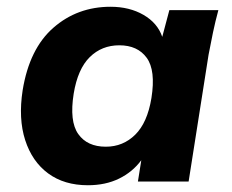

<svg xmlns="http://www.w3.org/2000/svg" viewBox="-20 -537 687 568"><path d="M34 0ZM240 11Q170 11 122.5 -24Q75 -59 54.5 -122.5Q34 -186 47 -270Q67 -393 138 -455Q209 -517 307 -517Q363 -517 404.5 -493Q446 -469 460 -428L481 -507H626Q617 -474 610 -440.5Q603 -407 597 -375L538 0H388L398 -63Q372 -28 332 -8.5Q292 11 240 11ZM293 -103Q344 -103 380 -138.5Q416 -174 428 -247Q441 -329 414 -366Q387 -403 333 -403Q281 -403 245.5 -368Q210 -333 198 -260Q185 -178 211.5 -140.5Q238 -103 293 -103Z"/></svg>

Font: Winston
Style: Bold Italic
Weight: 700
Italic angle: -9°
Designer: Original fonts by Vernon Adams / Changes by Cristiano Sobral
Foundry: Original fonts by Vernon Adams / Changes by Cristiano Sobral
Version: Version 2.503;July 17, 2020;FontCreator 13.0.0.2655 64-bit